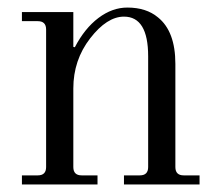

<svg xmlns="http://www.w3.org/2000/svg" viewBox="-20 -488 580 508"><path d="M38 0V-24H80Q102 -24 102 -46V-410Q102 -432 80 -432H38V-456H174V-364L178 -363Q204 -413 240.5 -440.5Q277 -468 317 -468Q367 -468 398 -442Q444 -405 444 -319V-46Q444 -24 466 -24H508V0H308V-24H350Q372 -24 372 -46V-339Q372 -444 308 -444Q263 -444 218.5 -386.5Q174 -329 174 -254V-46Q174 -24 196 -24H238V0Z"/></svg>

Font: Old Standard TT
Style: Regular
Weight: 400
Designer: Alexey Kryukov <alexios@thessalonica.org.ru>
Version: Version 1.0